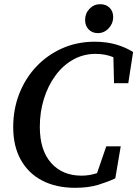

<svg xmlns="http://www.w3.org/2000/svg" viewBox="-20 -879 655 916"><path d="M338 17Q248 17 181.5 -17.5Q115 -52 79 -117Q43 -182 43 -272Q43 -358 72 -432Q101 -506 153.5 -561.5Q206 -617 277 -648.5Q348 -680 432 -680Q487 -680 532.5 -667Q578 -654 615 -631L592 -482H524L521 -606Q502 -614 480.5 -618Q459 -622 436 -622Q378 -622 329 -594.5Q280 -567 244.5 -518.5Q209 -470 189.5 -407.5Q170 -345 170 -274Q170 -162 224 -101.5Q278 -41 369 -41Q407 -41 443 -53L487 -181H556L530 -28Q496 -12 449.5 2.5Q403 17 338 17ZM447 -721Q420 -721 403 -738.5Q386 -756 386 -784Q386 -815 407 -837Q428 -859 458 -859Q486 -859 503 -842Q520 -825 520 -797Q520 -767 498.5 -744Q477 -721 447 -721Z"/></svg>

Font: Source Serif 4 SmText Semibold
Style: Italic
Weight: 600
Italic angle: -12°
Designer: Frank Grießhammer
Foundry: Adobe
Version: Version 4.005;hotconv 1.1.0;makeotfexe 2.6.0